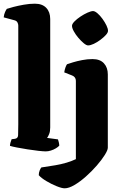

<svg xmlns="http://www.w3.org/2000/svg" viewBox="-30 -820 669 1040"><path d="M218 0Q205 0 178 -3Q151 -6 119.5 -11Q88 -16 62 -21Q36 -26 24 -30Q24 -38 27 -48.5Q30 -59 33 -66L50 -68Q67 -70 68 -87Q69 -104 69 -147V-682Q69 -690 64.5 -698.5Q60 -707 49 -710L-10 -726Q-8 -743 -2.5 -755Q3 -767 7 -772Q18 -776 43 -782.5Q68 -789 99 -794.5Q130 -800 159 -800Q199 -800 220.5 -777.5Q242 -755 242 -717V-129Q242 -108 236 -93.5Q230 -79 225 -73L284 -65Q286 -60 288.5 -49.5Q291 -39 291 -31Q285 -24 272.5 -16.5Q260 -9 245.5 -4.5Q231 0 218 0ZM320 200Q305 200 276.5 188.5Q248 177 220.5 160.5Q193 144 180 129Q180 115 185 103Q190 91 194 87Q237 81 270.5 75Q304 69 331 61Q358 53 381 42V-382Q381 -392 376 -399.5Q371 -407 361 -411L318 -428Q320 -442 324.5 -454.5Q329 -467 333 -472Q344 -476 365.5 -482.5Q387 -489 415 -494.5Q443 -500 471 -500Q512 -500 533 -477Q554 -454 554 -417V-20Q554 -7 537.5 19.5Q521 46 494 77Q467 108 435.5 136Q404 164 373.5 182Q343 200 320 200ZM447 -574Q438 -574 423.5 -586Q409 -598 394.5 -615Q380 -632 370 -650Q360 -668 360 -680Q360 -690 373 -703.5Q386 -717 405.5 -730Q425 -743 444 -751.5Q463 -760 474 -760Q484 -760 498 -748Q512 -736 525 -718Q538 -700 546.5 -682.5Q555 -665 555 -653Q555 -643 543 -630Q531 -617 513.5 -604Q496 -591 478 -582.5Q460 -574 447 -574Z"/></svg>

Font: Texturina Medium 12pt Black
Style: Regular
Weight: 900
Version: Version 1.002